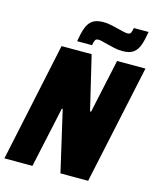

<svg xmlns="http://www.w3.org/2000/svg" viewBox="-130 -981 889 1072"><g transform="rotate(15 314.5 -445.0)"><path d="M-1 0 145 -688H319L393 -377H399L466 -688H630L483 0H323L242 -351H237L161 0ZM222 -737Q229 -782 240 -813.5Q251 -845 273 -861.5Q295 -878 337 -878Q362 -878 385.5 -872.5Q409 -867 430 -862Q446 -858 458.5 -855Q471 -852 482 -852Q496 -852 500.5 -860.5Q505 -869 509 -890H594Q587 -846 576.5 -814.5Q566 -783 544 -766Q522 -749 480 -749Q454 -749 431 -754.5Q408 -760 387 -765Q371 -769 358 -772.5Q345 -776 335 -776Q321 -776 316.5 -767Q312 -758 308 -737Z"/></g></svg>

Font: Saira SemiCondensed ExtraBold
Style: Italic
Weight: 800
Width: 4
Italic angle: -12°
Designer: Hector Gatti with collaboration of the Omnibus-Type team
Foundry: Omnibus-Type
Version: Version 1.101